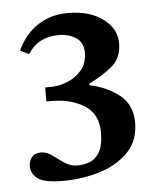

<svg xmlns="http://www.w3.org/2000/svg" viewBox="-43 -777 465 572"><g transform="rotate(-5 190.0 -491.5)"><path d="M123 -243Q67 -243 47.5 -258Q28 -273 28 -295Q28 -309 36.5 -321Q45 -333 65 -333Q82 -333 98 -321Q114 -309 131.5 -297Q149 -285 170 -285Q188 -285 206 -291.5Q224 -298 236 -318Q248 -338 248 -378Q248 -432 208 -457.5Q168 -483 111 -483H94V-525H110Q136 -525 161.5 -535.5Q187 -546 204 -566.5Q221 -587 221 -618Q221 -649 199 -663Q177 -677 148 -677Q118 -677 95 -665.5Q72 -654 55 -628L29 -641Q53 -691 92 -715.5Q131 -740 180 -740Q245 -740 285 -710.5Q325 -681 325 -637Q325 -593 295.5 -568.5Q266 -544 226 -525V-520Q279 -509 315.5 -479.5Q352 -450 352 -398Q352 -344 319.5 -310Q287 -276 234.5 -259.5Q182 -243 123 -243Z"/></g></svg>

Font: STIX Two Text SemiBold
Style: Regular
Weight: 600
Designer: Ross Mills, John Hudson & Paul Hanslow, Tiro Typeworks Ltd; with prior portions MicroPress Inc., and Coen Hoffman.
Foundry: Tiro Typeworks Ltd
Version: Version 2.13 b171